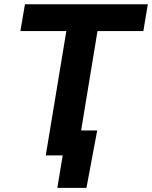

<svg xmlns="http://www.w3.org/2000/svg" viewBox="-20 -748 731 924"><path d="M78.1 -598.6 100.1 -727.5H691.4L669.9 -598.6H449.2L350.6 0H200.2L299.3 -598.6ZM255.9 156.2 281.7 0H239.7L259.8 -120.1H447.8L396 156.2Z"/></svg>

Font: Inter Display
Style: Bold Italic
Weight: 700
Italic angle: -9.39999°
Designer: Rasmus Andersson
Foundry: rsms
Version: Version 4.000;git-a52131595